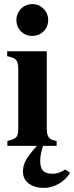

<svg xmlns="http://www.w3.org/2000/svg" viewBox="-20 -711 361 936"><path d="M160 0C156 5 154 6 146 16C105 64 92 89 92 127C92 174 133 205 195 205C242 205 296 177 321 131L298 115C295 117 293 119 285 123C265 133 253 136 237 136C194 136 176 119 176 72C176 57 178 40 187 8C188 5 189 2 190 0H256V-24C221 -29 208 -42 208 -85V-461H15V-437C59 -428 69 -418 69 -373V-88C69 -42 62 -35 16 -24V0ZM215 -613C215 -656 181 -691 139 -691C94 -691 60 -657 60 -613C60 -569 93 -536 137 -536C181 -536 215 -569 215 -613Z"/></svg>

Font: XITS Math
Style: Bold
Weight: 700
Designer: MicroPress Inc., with final additions and corrections provided by Coen Hoffman, Elsevier (retired)
Version: Version 1.105